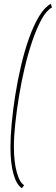

<svg xmlns="http://www.w3.org/2000/svg" viewBox="-20 -769 293 1009"><path d="M35 6Q35 -50 41.5 -121Q48 -192 60.5 -270.5Q73 -349 91 -425.5Q109 -502 132.5 -568Q156 -634 184.5 -682Q213 -730 247 -749L253 -730Q224 -714 198.5 -667.5Q173 -621 150.5 -555.5Q128 -490 110 -414Q92 -338 79.5 -261.5Q67 -185 60 -117Q53 -49 53 0Q53 83 68.5 137.5Q84 192 107 204L95 220Q66 201 50.5 144.5Q35 88 35 6Z"/></svg>

Font: Georama Condensed Thin
Style: Italic
Weight: 100
Width: 3
Italic angle: -9°
Designer: Jean-Baptiste Levee
Foundry: Production Type
Version: Version 1.000